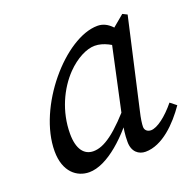

<svg xmlns="http://www.w3.org/2000/svg" viewBox="-97 -598 725 712"><g transform="rotate(-20 265.5 -242.0)"><path d="M140 13C211 13 300 -67 370 -171L361 -193C273 -88 223 -55 181 -55C145 -55 121 -84 121 -145C121 -234 159 -312 207 -362C244 -400 286 -421 318 -421C353 -421 387 -400 412 -379L448 -404C422 -450 396 -487 353 -487C225 -487 45 -278 45 -104C45 -22 92 13 140 13ZM362 13C429 13 491 -51 531 -109L507 -128C472 -85 433 -55 408 -55C395 -55 384 -63 384 -77C384 -89 387 -110 393 -135L473 -488L455 -497L389 -442L321 -127C314 -94 311 -73 311 -44C311 -5 335 13 362 13Z"/></g></svg>

Font: Source Serif Variable
Style: Italic
Weight: 389
Italic angle: -12°
Designer: Frank Grießhammer
Foundry: Adobe Systems Incorporated
Version: Version 3.001;hotconv 1.0.111;makeotfexe 2.5.65597